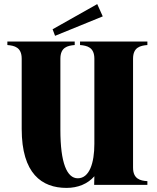

<svg xmlns="http://www.w3.org/2000/svg" viewBox="-20 -903 765 938"><path d="M700 -683V-700H371V-683C406 -680 441 -672 441 -616V-200C441 -107 417 -32 360 -32C307 -32 275 -107 275 -268V-616C275 -672 310 -680 345 -683V-700H16V-683C51 -680 86 -672 86 -616V-273C86 -55 184 15 305 15C361 15 409 -5 441 -42L440 0H700V-18C665 -20 630 -29 630 -84V-616C630 -672 665 -680 700 -683ZM482 -823 455 -883 237 -760 249 -728Z"/></svg>

Font: Sprat Condesed
Style: Bold
Weight: 700
Width: 3
Designer: Ethan Nakache
Foundry: Collletttivo
Version: Version 2.000;Glyphs 3.2 (3217)